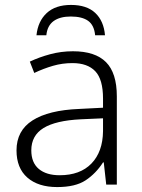

<svg xmlns="http://www.w3.org/2000/svg" viewBox="-20 -749 576 779"><path d="M276 -541Q366 -541 410 -497Q454 -453 454 -358V0H411L401 -90H398Q369 -45 327.5 -17.5Q286 10 212 10Q135 10 91 -28.5Q47 -67 47 -139Q47 -219 112 -260.5Q177 -302 301 -307L398 -312V-349Q398 -427 366.5 -460Q335 -493 274 -493Q233 -493 195 -482Q157 -471 119 -453L101 -499Q139 -517 183.5 -529Q228 -541 276 -541ZM308 -265Q206 -260 156.5 -229.5Q107 -199 107 -139Q107 -89 137.5 -63.5Q168 -38 222 -38Q305 -38 351 -85.5Q397 -133 398 -217V-269ZM268 -729Q332 -729 366.5 -696.5Q401 -664 406 -606H366Q362 -647 337.5 -664.5Q313 -682 267 -682Q223 -682 197.5 -663.5Q172 -645 168 -606H128Q134 -663 169.5 -696Q205 -729 268 -729Z"/></svg>

Font: Noto Sans Light
Style: Regular
Weight: 300
Designer: Monotype Design Team
Foundry: Monotype Imaging Inc.
Version: Version 2.007